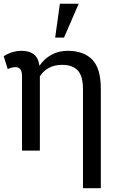

<svg xmlns="http://www.w3.org/2000/svg" viewBox="-22 -812 632 1035"><path d="M425.3 202.6V-331.5Q425.3 -401.4 397.5 -431.9Q369.6 -462.4 313 -462.4Q271.5 -462.4 241.5 -446Q211.4 -429.7 192.9 -400.4V0H96.7V-400.9Q96.7 -428.7 86.9 -439.5Q77.1 -450.2 60.5 -450.2Q50.8 -450.2 38.3 -446.5Q25.9 -442.9 19.5 -439.9L-2 -508.8Q18.1 -522.5 43.5 -530.3Q68.8 -538.1 94.7 -538.1Q133.8 -538.1 158 -521Q182.1 -503.9 188 -470.2Q189 -466.8 189.5 -463.1Q189.9 -459.5 190.4 -457Q216.8 -495.6 255.6 -516.8Q294.4 -538.1 342.8 -538.1Q429.2 -538.1 475.3 -490.5Q521.5 -442.9 521.5 -333.5V202.6ZM275.4 -609.4 300.8 -792H402.3L323.2 -609.4Z"/></svg>

Font: Roboto Slab LO
Style: Regular
Weight: 400
Designer: Google
Version: Version 2.000